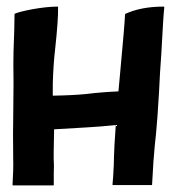

<svg xmlns="http://www.w3.org/2000/svg" viewBox="-20 -560 536 582"><path d="M476 -540Q478 -540 478 -538Q475 -512 469 -397L465 -338L462 -280Q457 -195 453 -155Q449 -122 445 -69L441 0Q441 1 439 1H323Q321 1 321 0Q323 -18 325 -62Q325 -72 325.5 -85.5Q326 -99 326.5 -107.5Q327 -116 327 -121Q330 -166 331 -181Q283 -176 246 -174L144 -168Q142 -78 143 -72Q144 -62 143 -35V0Q143 2 142 2H20Q18 2 18 0Q21 -48 20 -79Q19 -175 20 -197Q21 -265 21 -308Q20 -372 21 -404Q24 -480 24 -516V-518Q36 -524 78 -532Q123 -540 155 -540H156V-539V-538Q157 -501 147 -410Q142 -368 140 -308V-270Q201 -271 241 -275Q290 -281 339 -283L344 -337Q358 -487 359 -516Q359 -517 360 -518Q408 -540 476 -540Z"/></svg>

Font: Tovari Sans
Style: Bold
Weight: 700
Designer: Verneri Kontto, Denis Ignatov
Foundry: Verneri Kontto
Version: Version 1.10 May 7, 2019